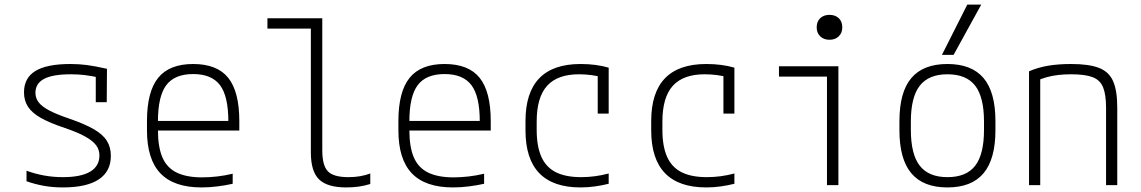

<svg xmlns="http://www.w3.org/2000/svg" viewBox="-20 -810 4990 840"><path d="M255 10Q211 10 172 3Q133 -4 96 -17V-63Q135 -49 174 -42Q213 -35 255 -35Q334 -35 374.5 -59Q415 -83 415 -130Q415 -155 400.5 -174.5Q386 -194 353 -212.5Q320 -231 264 -250Q198 -272 159 -294Q120 -316 102.5 -343Q85 -370 85 -406Q85 -469 135 -499.5Q185 -530 288 -530Q325 -530 360 -525.5Q395 -521 448 -509L447 -363H399V-502L425 -468Q381 -478 351.5 -481.5Q322 -485 290 -485Q211 -485 173 -465Q135 -445 135 -404Q135 -381 149 -362.5Q163 -344 195 -327Q227 -310 283 -291Q350 -268 390 -245Q430 -222 447.5 -194Q465 -166 465 -128Q465 -60 412 -25Q359 10 255 10Z M862 10Q741 10 682 -51.5Q623 -113 623 -240V-280Q623 -409 672 -469.5Q721 -530 825 -530Q930 -530 978.5 -469.5Q1027 -409 1027 -280V-239H648V-281H994L979 -265V-279Q979 -389 942.5 -437.5Q906 -486 825 -486Q744 -486 707.5 -437.5Q671 -389 671 -279V-241Q671 -167 690.5 -121.5Q710 -76 753 -55Q796 -34 864 -34Q896 -34 930.5 -38Q965 -42 998 -50V-6Q967 1 931.5 5.5Q896 10 862 10Z M1495 10Q1412 10 1376 -25Q1340 -60 1340 -143V-685H1150V-730H1390V-152Q1390 -86 1414.5 -60.5Q1439 -35 1504 -35Q1532 -35 1555 -39Q1578 -43 1600 -51V-5Q1574 3 1548.5 6.5Q1523 10 1495 10Z M1962 10Q1841 10 1782 -51.5Q1723 -113 1723 -240V-280Q1723 -409 1772 -469.5Q1821 -530 1925 -530Q2030 -530 2078.5 -469.5Q2127 -409 2127 -280V-239H1748V-281H2094L2079 -265V-279Q2079 -389 2042.5 -437.5Q2006 -486 1925 -486Q1844 -486 1807.5 -437.5Q1771 -389 1771 -279V-241Q1771 -167 1790.5 -121.5Q1810 -76 1853 -55Q1896 -34 1964 -34Q1996 -34 2030.5 -38Q2065 -42 2098 -50V-6Q2067 1 2031.5 5.5Q1996 10 1962 10Z M2520 10Q2279 10 2279 -240V-280Q2279 -530 2520 -530Q2588 -530 2643 -514V-313H2595V-505L2618 -471Q2594 -478 2567 -481.5Q2540 -485 2513 -485Q2419 -485 2373.5 -434.5Q2328 -384 2328 -278V-242Q2328 -170 2348.5 -124Q2369 -78 2412 -56.5Q2455 -35 2522 -35Q2553 -35 2583 -39Q2613 -43 2643 -51V-6Q2615 1 2583.5 5.5Q2552 10 2520 10Z M3070 10Q2829 10 2829 -240V-280Q2829 -530 3070 -530Q3138 -530 3193 -514V-313H3145V-505L3168 -471Q3144 -478 3117 -481.5Q3090 -485 3063 -485Q2969 -485 2923.5 -434.5Q2878 -384 2878 -278V-242Q2878 -170 2898.5 -124Q2919 -78 2962 -56.5Q3005 -35 3072 -35Q3103 -35 3133 -39Q3163 -43 3193 -51V-6Q3165 1 3133.5 5.5Q3102 10 3070 10Z M3598 0V-475H3388V-520H3648V0ZM3609 -636Q3584 -636 3568.5 -651Q3553 -666 3553 -690Q3553 -716 3568.5 -730.5Q3584 -745 3609 -745Q3634 -745 3649.5 -730.5Q3665 -716 3665 -690Q3665 -666 3649.5 -651Q3634 -636 3609 -636Z M4125 10Q4019 10 3967 -52Q3915 -114 3915 -240V-280Q3915 -407 3967 -468.5Q4019 -530 4125 -530Q4231 -530 4283 -468.5Q4335 -407 4335 -280V-240Q4335 -114 4283 -52Q4231 10 4125 10ZM4125 -35Q4208 -35 4246.5 -85Q4285 -135 4285 -242V-278Q4285 -385 4246.5 -435Q4208 -485 4125 -485Q4043 -485 4004 -435Q3965 -385 3965 -278V-242Q3965 -135 4004 -85Q4043 -35 4125 -35ZM4152 -570H4101L4212 -790H4273Z M4482 -498Q4521 -515 4565.5 -522.5Q4610 -530 4666 -530Q4744 -530 4788 -513Q4832 -496 4850 -454.5Q4868 -413 4868 -340V0H4819V-338Q4819 -396 4806 -428Q4793 -460 4760 -472.5Q4727 -485 4666 -485Q4636 -485 4610 -482Q4584 -479 4560 -472.5Q4536 -466 4510 -454L4531 -486V0H4482Z"/></svg>

Font: M PLUS Code Latin SemiExpanded Light
Style: Regular
Weight: 300
Width: 6
Designer: Coji Morishita
Foundry: UNDERFOREST DESIGN
Version: Version 1.002; ttfautohint (v1.8.3)